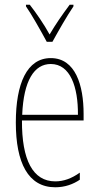

<svg xmlns="http://www.w3.org/2000/svg" viewBox="-20 -783 420 813"><path d="M178 -606H202C228 -653 262 -713 291 -756V-763H275C241 -717 216 -681 190 -637C166 -681 132 -730 106 -763H90V-756C112 -725 151 -656 178 -606ZM195 -537C94 -537 47 -429 47 -264C47 -94 99 10 214 10C255 10 290 -3 318 -22V-52C283 -27 249 -15 214 -15C119 -15 72 -106 73 -273H334V-301C334 -421 300 -537 195 -537ZM195 -512C278 -512 311 -414 310 -297H74C80 -442 125 -512 195 -512Z"/></svg>

Font: Noto Sans Devanagari UI ExtraCondensed Thin
Style: Regular
Weight: 100
Width: 2
Designer: Jelle Bosma - Monotype Design Team
Foundry: Monotype Imaging Inc.
Version: Version 2.004